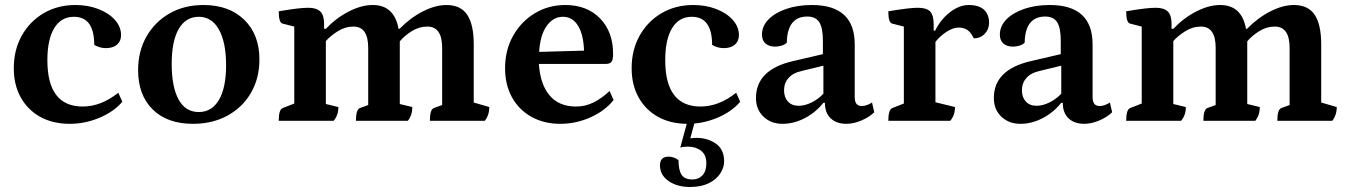

<svg xmlns="http://www.w3.org/2000/svg" viewBox="-20 -482 5381 766"><path d="M258 12Q191 12 141 -15.5Q91 -43 63 -93Q35 -143 35 -210Q35 -283 67 -340Q99 -397 154.5 -429.5Q210 -462 281 -462Q331 -462 372.5 -446Q414 -430 438.5 -402.5Q463 -375 463 -342Q463 -318 447 -304Q431 -290 402 -290Q378 -290 356 -303Q356 -415 275 -415Q224 -415 196.5 -370Q169 -325 169 -242Q169 -57 310 -57Q383 -57 452 -112L468 -76Q434 -36 376.5 -12Q319 12 258 12Z M750 12Q647 12 589 -45.5Q531 -103 531 -202Q531 -278 564.5 -336.5Q598 -395 656.5 -428.5Q715 -462 792 -462Q894 -462 954.5 -403Q1015 -344 1015 -245Q1015 -170 981.5 -112Q948 -54 888 -21Q828 12 750 12ZM773 -35Q825 -35 853.5 -83.5Q882 -132 882 -221Q882 -313 853.5 -364Q825 -415 773 -415Q721 -415 693 -366.5Q665 -318 665 -227Q665 -135 692.5 -85Q720 -35 773 -35Z M1092 0Q1092 -45 1108 -51L1154 -69V-376L1107 -388Q1092 -392 1092 -437Q1140 -445 1166 -448Q1192 -451 1210 -451Q1243 -451 1258 -436Q1273 -421 1273 -388V-367H1280Q1322 -411 1372 -436.5Q1422 -462 1467 -462Q1553 -462 1570 -367H1574Q1617 -411 1667 -436.5Q1717 -462 1761 -462Q1818 -462 1844 -423Q1870 -384 1870 -306V-73L1932 -55Q1932 -22 1914 0H1695Q1695 -45 1711 -51L1744 -63V-291Q1744 -376 1685 -376Q1652 -376 1622.5 -357.5Q1593 -339 1575 -317Q1575 -312 1575 -305V-67L1625 -55Q1625 -22 1607 0H1400Q1400 -45 1416 -51L1449 -63V-291Q1449 -376 1390 -376Q1357 -376 1327 -357Q1297 -338 1280 -318V-67L1330 -55Q1330 -22 1311 0Z M2216 12Q2150 12 2100 -16Q2050 -44 2022.5 -94Q1995 -144 1995 -210Q1995 -282 2027 -339Q2059 -396 2113.5 -429Q2168 -462 2235 -462Q2322 -462 2374 -408.5Q2426 -355 2426 -267Q2426 -242 2419 -234.5Q2412 -227 2397 -227H2130Q2135 -146 2172.5 -101.5Q2210 -57 2278 -57Q2315 -57 2347.5 -73Q2380 -89 2412 -119L2428 -83Q2394 -40 2336 -14Q2278 12 2216 12ZM2226 -415Q2187 -415 2161 -378.5Q2135 -342 2131 -275L2310 -280Q2308 -344 2286 -379.5Q2264 -415 2226 -415Z M2723 12Q2656 12 2606 -15.5Q2556 -43 2528 -93Q2500 -143 2500 -210Q2500 -283 2532 -340Q2564 -397 2619.5 -429.5Q2675 -462 2746 -462Q2796 -462 2837.5 -446Q2879 -430 2903.5 -402.5Q2928 -375 2928 -342Q2928 -318 2912 -304Q2896 -290 2867 -290Q2843 -290 2821 -303Q2821 -415 2740 -415Q2689 -415 2661.5 -370Q2634 -325 2634 -242Q2634 -57 2775 -57Q2848 -57 2917 -112L2933 -76Q2899 -36 2841.5 -12Q2784 12 2723 12ZM2733 264Q2681 264 2647 240Q2613 216 2613 178Q2613 143 2647 143Q2669 143 2687 157Q2687 196 2699 215Q2711 234 2743 234Q2767 234 2782.5 217.5Q2798 201 2798 169Q2798 136 2777 119.5Q2756 103 2725 103Q2704 103 2694 107L2723 0H2753L2734 70Q2747 68 2759 68Q2803 68 2836 91Q2869 114 2869 162Q2869 186 2854 209.5Q2839 233 2808.5 248.5Q2778 264 2733 264Z M3102 12Q3056 12 3026 -16.5Q2996 -45 2996 -91Q2996 -204 3143 -238L3263 -266V-320Q3263 -371 3248.5 -393.5Q3234 -416 3201 -416Q3121 -416 3119 -312Q3113 -305 3100 -300.5Q3087 -296 3073 -296Q3048 -296 3034 -308.5Q3020 -321 3020 -344Q3020 -378 3046 -404.5Q3072 -431 3117 -446.5Q3162 -462 3219 -462Q3390 -462 3390 -305V-94Q3390 -59 3418 -59Q3429 -59 3440.5 -63.5Q3452 -68 3459 -73L3468 -34Q3447 -14 3416 -1Q3385 12 3357 12Q3317 12 3294 -10Q3271 -32 3271 -72H3265Q3234 -33 3190.5 -10.5Q3147 12 3102 12ZM3166 -60Q3191 -60 3217.5 -73Q3244 -86 3265 -108V-220L3179 -199Q3145 -192 3126.5 -171.5Q3108 -151 3108 -122Q3108 -94 3123.5 -77Q3139 -60 3166 -60Z M3524 0Q3524 -44 3540 -51L3586 -69V-376L3539 -388Q3524 -392 3524 -437Q3573 -445 3599 -448Q3625 -451 3642 -451Q3677 -451 3691 -436Q3705 -421 3705 -384V-360H3711Q3734 -406 3771 -434Q3808 -462 3844 -462Q3886 -462 3906 -443Q3926 -424 3926 -391Q3926 -365 3908.5 -347Q3891 -329 3865 -329Q3853 -354 3838.5 -363Q3824 -372 3805 -372Q3783 -372 3757.5 -356Q3732 -340 3712 -315V-74L3790 -55Q3790 -22 3771 0Z M4051 12Q4005 12 3975 -16.5Q3945 -45 3945 -91Q3945 -204 4092 -238L4212 -266V-320Q4212 -371 4197.5 -393.5Q4183 -416 4150 -416Q4070 -416 4068 -312Q4062 -305 4049 -300.5Q4036 -296 4022 -296Q3997 -296 3983 -308.5Q3969 -321 3969 -344Q3969 -378 3995 -404.5Q4021 -431 4066 -446.5Q4111 -462 4168 -462Q4339 -462 4339 -305V-94Q4339 -59 4367 -59Q4378 -59 4389.5 -63.5Q4401 -68 4408 -73L4417 -34Q4396 -14 4365 -1Q4334 12 4306 12Q4266 12 4243 -10Q4220 -32 4220 -72H4214Q4183 -33 4139.5 -10.5Q4096 12 4051 12ZM4115 -60Q4140 -60 4166.5 -73Q4193 -86 4214 -108V-220L4128 -199Q4094 -192 4075.5 -171.5Q4057 -151 4057 -122Q4057 -94 4072.5 -77Q4088 -60 4115 -60Z M4473 0Q4473 -45 4489 -51L4535 -69V-376L4488 -388Q4473 -392 4473 -437Q4521 -445 4547 -448Q4573 -451 4591 -451Q4624 -451 4639 -436Q4654 -421 4654 -388V-367H4661Q4703 -411 4753 -436.5Q4803 -462 4848 -462Q4934 -462 4951 -367H4955Q4998 -411 5048 -436.5Q5098 -462 5142 -462Q5199 -462 5225 -423Q5251 -384 5251 -306V-73L5313 -55Q5313 -22 5295 0H5076Q5076 -45 5092 -51L5125 -63V-291Q5125 -376 5066 -376Q5033 -376 5003.5 -357.5Q4974 -339 4956 -317Q4956 -312 4956 -305V-67L5006 -55Q5006 -22 4988 0H4781Q4781 -45 4797 -51L4830 -63V-291Q4830 -376 4771 -376Q4738 -376 4708 -357Q4678 -338 4661 -318V-67L4711 -55Q4711 -22 4692 0Z"/></svg>

Font: Petrona
Style: Bold
Weight: 700
Designer: Ringo R. Seeber
Foundry: Ringo R. Seeber
Version: Version 2.001; ttfautohint (v1.8.3)